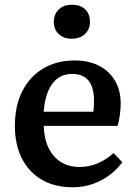

<svg xmlns="http://www.w3.org/2000/svg" viewBox="-20 -779 573 813"><path d="M288 14Q212 14 157 -18Q102 -50 72.5 -108.5Q43 -167 43 -246Q43 -332 75 -394Q107 -456 164 -489.5Q221 -523 297 -523Q355 -523 398.5 -501Q442 -479 466.5 -438Q491 -397 491 -341Q491 -320 488 -295.5Q485 -271 478 -246H165Q167 -191 186 -152Q205 -113 238.5 -92.5Q272 -72 317 -72Q358 -72 394 -87.5Q430 -103 461 -131L498 -92Q462 -43 406.5 -14.5Q351 14 288 14ZM165 -306H375Q377 -316 377.5 -328Q378 -340 378 -353Q378 -409 355 -437.5Q332 -466 286 -466Q250 -466 224.5 -447.5Q199 -429 184 -393.5Q169 -358 165 -306ZM284 -615Q250 -615 229 -634.5Q208 -654 208 -687Q208 -719 229 -739Q250 -759 284 -759Q320 -759 340.5 -739.5Q361 -720 361 -687Q361 -655 340 -635Q319 -615 284 -615Z"/></svg>

Font: Literata 18pt Medium
Style: Regular
Weight: 500
Designer: Latin by Veronika Burian and Jose Scaglione. Greek by Irene Vlachou. Cyrillic by Vera Evstafieva.
Foundry: TypeTogether
Version: Version 3.103;gftools[0.9.29]